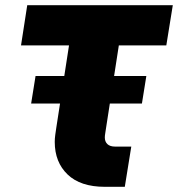

<svg xmlns="http://www.w3.org/2000/svg" viewBox="-20 -720 686 740"><path d="M363 -321 379 -427H544L527 -321ZM100 -321 117 -427H266L249 -321ZM384 0Q290 0 240.5 -47.5Q191 -95 191 -173Q191 -186 193 -200.5Q195 -215 197 -228L246 -545H61L85 -700H646L621 -545H438L388 -222Q387 -214 385.5 -205.5Q384 -197 384 -190Q384 -174 394 -164.5Q404 -155 424 -155H486L461 0Z"/></svg>

Font: MuseoModerno ExtraBold
Style: Italic
Weight: 800
Italic angle: -9°
Designer: Pablo Cosgaya, Héctor Gatti, Marcela Romero, and the Authors of The MuseoModerno Project.
Foundry: Omnibus-Type Team
Version: Version 1.003